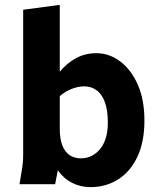

<svg xmlns="http://www.w3.org/2000/svg" viewBox="-20 -755 650 787"><path d="M60 0 68 -49Q72 -71 73.5 -87.5Q75 -104 75 -125V-715L225 -735V-461Q254 -496 291.5 -516.5Q329 -537 375 -537Q428 -537 473 -503Q518 -469 545 -407.5Q572 -346 572 -261Q572 -173 543 -112Q514 -51 464 -19.5Q414 12 351 12Q310 12 275.5 -5.5Q241 -23 217 -57L206 0ZM225 -227Q225 -186 235.5 -159Q246 -132 265.5 -119Q285 -106 311 -106Q359 -106 390.5 -144.5Q422 -183 422 -253Q422 -303 410 -336Q398 -369 376 -385Q354 -401 325 -401Q300 -401 273.5 -390.5Q247 -380 225 -361Z"/></svg>

Font: Radio Canada
Style: Regular
Weight: 400
Designer: Charles Daoud, Etienne Aubert Bonn, Alexandre Saumier Demers, Jacques Le Bailly
Foundry: Radio-Canada
Version: Version 2.104;gftools[0.9.28.dev5+ged2979d]